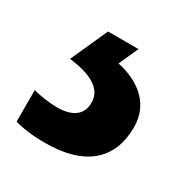

<svg xmlns="http://www.w3.org/2000/svg" viewBox="-81 -60 344 360"><g transform="rotate(30 91.0 120.0)"><path d="M189 131C189 84 156 53 104 42L123 0H57L21 80C70 86 97 102 97 131C97 157 79 171 45 171C29 171 9 168 -7 164V232C10 237 32 240 59 240C146 240 189 200 189 131Z"/></g></svg>

Font: Noto Sans Armenian Condensed SemiBold
Style: Regular
Weight: 600
Width: 3
Designer: Monotype Design Team
Foundry: Monotype Imaging Inc.
Version: Version 2.008